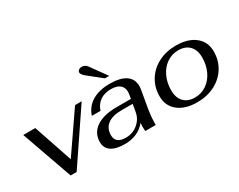

<svg xmlns="http://www.w3.org/2000/svg" viewBox="-92 -1184 2036 1634"><g transform="rotate(-30 926.5 -367.0)"><path d="M50 -490H168L297 -109L559 -490H624L286 10H227Z M584 -110Q584 -199 656 -248.5Q728 -298 856 -298H997L1003 -333Q1006 -348 1006 -362Q1006 -407 976.5 -431Q947 -455 889 -455Q826 -455 783 -425Q740 -395 722 -339H637Q662 -417 731 -458.5Q800 -500 904 -500Q1007 -500 1060.5 -463.5Q1114 -427 1114 -358Q1114 -340 1111 -322L1083 -162Q1068 -72 1069 0H966Q964 -30 964 -46Q964 -56 966 -80Q928 -34 876.5 -12Q825 10 764 10Q675 10 629.5 -21Q584 -52 584 -110ZM976 -180 989 -254H878Q790 -254 742.5 -218Q695 -182 695 -114Q695 -33 797 -33Q864 -33 914.5 -75Q965 -117 976 -180ZM759 -667Q728 -693 728 -712Q728 -725 740 -734.5Q752 -744 769 -744Q803 -744 823 -716L935 -560H893Z M1219 -194Q1219 -282 1262 -351.5Q1305 -421 1381 -460.5Q1457 -500 1554 -500Q1672 -500 1741 -445Q1810 -390 1810 -296Q1810 -208 1767 -138.5Q1724 -69 1647.5 -29.5Q1571 10 1474 10Q1356 10 1287.5 -45Q1219 -100 1219 -194ZM1699 -301Q1699 -374 1660 -414.5Q1621 -455 1551 -455Q1489 -455 1438.5 -420.5Q1388 -386 1359 -325Q1330 -264 1330 -189Q1330 -116 1368.5 -75.5Q1407 -35 1477 -35Q1540 -35 1590.5 -69.5Q1641 -104 1670 -165Q1699 -226 1699 -301Z"/></g></svg>

Font: Fahkwang Medium
Style: Italic
Weight: 500
Italic angle: -10°
Version: Version 1.000; ttfautohint (v1.6)